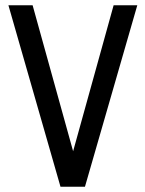

<svg xmlns="http://www.w3.org/2000/svg" viewBox="-20 -710 553 730"><path d="M12 -690H104L258 -135L412 -690H502L303 0H210Z"/></svg>

Font: Radio Canada Condensed
Style: Regular
Weight: 400
Width: 3
Designer: Charles Daoud, Etienne Aubert Bonn, Alexandre Saumier Demers, Jacques Le Bailly
Foundry: Radio-Canada
Version: Version 2.104; ttfautohint (v1.8.4.7-5d5b);gftools[0.9.28.de